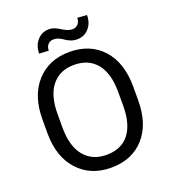

<svg xmlns="http://www.w3.org/2000/svg" viewBox="-159 -1012 1014 1139"><g transform="rotate(-20 347.5 -442.5)"><path d="M633.3 -397.9V-312.5Q633.3 -161.6 556.2 -75.9Q479 9.8 347.7 9.8Q218.3 9.8 139.4 -76.4Q60.5 -162.6 60.5 -312.5V-397.9Q60.5 -548.3 138.9 -634.5Q217.3 -720.7 346.7 -720.7Q478 -720.7 555.7 -634.8Q633.3 -548.8 633.3 -397.9ZM538.6 -312.5V-398.9Q538.6 -516.1 488.5 -577.6Q438.5 -639.2 346.7 -639.2Q256.3 -639.2 206.1 -577.4Q155.8 -515.6 155.8 -398.9V-312.5Q155.8 -195.8 206.5 -133.5Q257.3 -71.3 347.7 -71.3Q440.4 -71.3 489.5 -132.8Q538.6 -194.3 538.6 -312.5ZM460.9 -895 521 -890.6Q521 -839.8 491.7 -807.4Q462.4 -774.9 418 -774.9Q395.5 -774.9 376.7 -782.5Q357.9 -790 346.4 -798.8Q335 -807.6 318.4 -815.2Q301.8 -822.8 283.7 -822.8Q262.7 -822.8 249 -808.3Q235.4 -793.9 235.4 -769.5L175.8 -772.5Q175.8 -822.8 205.1 -855.7Q234.4 -888.7 278.3 -888.7Q297.4 -888.7 315.9 -881.1Q334.5 -873.5 347.2 -864.7Q359.9 -856 377.4 -848.4Q395 -840.8 412.6 -840.8Q433.6 -840.8 447.3 -855.7Q460.9 -870.6 460.9 -895Z"/></g></svg>

Font: Bert Sans Medium
Style: Regular
Weight: 500
Designer: Christian Robertson, Adam Twardoch, & Cristiano Sobral
Foundry: Google
Version: Version 12.135;January 10, 2020;FontCreator 12.0.0.2547 64-b